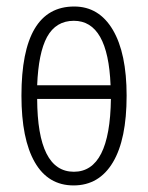

<svg xmlns="http://www.w3.org/2000/svg" viewBox="-20 -560 456 590"><path d="M207 -496.1Q151.9 -496.1 124.5 -446.3Q98.1 -397.5 94.2 -297.9H319.8Q312 -496.1 207 -496.1ZM207 -32.2Q317.9 -32.2 320.8 -255.9H94.2Q95.2 -32.2 207 -32.2ZM369.1 -266.1Q369.1 -131.8 327.1 -61.5Q284.7 9.8 206.1 9.8Q127.9 9.8 86.9 -61.5Q45.9 -132.8 45.9 -266.1Q45.9 -540 208 -540Q284.2 -540 326.7 -468.3Q369.1 -396.5 369.1 -266.1Z"/></svg>

Font: Germano
Style: Regular
Weight: 300
Width: 3
Foundry: Ascender Corporation
Version: Version 1.10; ttfautohint (v1.5)